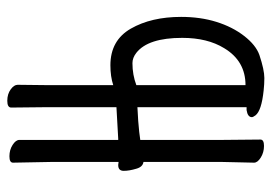

<svg xmlns="http://www.w3.org/2000/svg" viewBox="-132 -620 763 540"><g transform="rotate(-90 250.0 -349.5)"><path d="M65 -328Q51 -330 46 -348Q40 -368 40 -383.5Q40 -399 56 -399H57L65 -398V-589L63 -695Q63 -705 81 -705Q99 -705 113 -696Q127 -687 127 -677V-399H130Q143 -400 219 -404V-604L218 -700Q218 -711 237 -711Q256 -711 269 -701.5Q282 -692 282 -682L281 -593V-413Q305 -421 337 -421Q407 -421 440 -363.5Q473 -306 473 -222Q473 -168 459 -123Q445 -78 419.5 -45Q394 -12 366 -2Q324 12 301 12Q284 12 266 10Q209 4 196 -13Q191 -20 191 -23Q191 -35 211 -38H219V-345Q176 -343 150 -340L127 -337V-105L128 1Q128 11 110 11Q92 11 77.5 2Q63 -7 63 -17L65 -106ZM281 -41Q349 -41 385 -101Q414 -148 414 -219Q414 -315 372 -348Q358 -359 343 -359Q310 -359 281 -348Z"/></g></svg>

Font: Moon Stars Kai T HW
Style: Regular
Weight: 400
Designer: GuiWonder
Version: Version 1.101